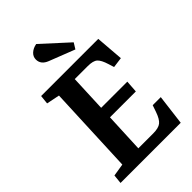

<svg xmlns="http://www.w3.org/2000/svg" viewBox="-273 -1041 1143 1143"><g transform="rotate(-45 298.0 -470.0)"><path d="M430.2 -789.1 407.2 -752 246.1 -814.9Q198.2 -833.5 198.2 -876Q198.2 -900.4 217 -917.5Q235.8 -934.6 265.1 -939.9ZM144 -627 61 -644 66.9 -700.2H547.9L562 -523.9L496.1 -515.1L484.9 -550.8Q470.7 -597.2 452.4 -613.5Q434.1 -629.9 389.2 -629.9H279.8L270 -397.9H490.2L484.9 -320.8H267.1L255.9 -70.8H380.9Q426.3 -70.8 447 -87.4Q467.8 -104 483.9 -150.9L498 -191.9H565.9L542 0H35.2L41 -57.1L120.1 -69.8Z"/></g></svg>

Font: Literata Book
Style: Bold Italic
Weight: 700
Italic angle: -3°
Designer: Latin by Veronika Burian and Jose Scaglione. Greek by Irene Vlachou. Cyrillic by Vera Evstafieva
Foundry: TypeTogether
Version: Version 1.003;PS 001.003;hotconv 1.0.88;makeotf.lib2.5.64775